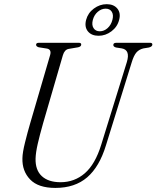

<svg xmlns="http://www.w3.org/2000/svg" viewBox="-20 -910 768 942"><path d="M476.5 -199.5 602.5 -606Q620 -664.5 578 -672.5L549 -677Q535.5 -681 536 -689.5Q536 -700 550.5 -700H716.5Q727.5 -700 727.5 -691.5Q727.5 -681.5 711 -677L683.5 -672.5Q662.5 -667.5 649.5 -652.8Q636.5 -638 626.5 -605L500 -197.5Q468 -92 407.8 -40Q347.5 12 251.5 12Q167.5 12 127.8 -29.5Q88 -71 90 -134Q90.5 -162 102.8 -211.2Q115 -260.5 128.5 -306.5L226 -640Q233.5 -666.5 211.5 -671.5L170 -678Q157 -682 157 -690.5Q157.5 -700 170 -700H367Q378.5 -700 378.5 -691.5Q378.5 -681.5 363.5 -678L316.5 -670Q296.5 -666 288.5 -639L191.5 -305.5Q174.5 -245.5 165 -203.8Q155.5 -162 154.5 -132.5Q153 -75.5 185.2 -45.8Q217.5 -16 277 -16Q345.5 -16 396.2 -60Q447 -104 476.5 -199.5ZM463.5 -734.5Q429 -734.5 411.2 -756.2Q393.5 -778 402.5 -812.5Q411.5 -846.5 440.5 -868Q469.5 -889.5 503.5 -889.5Q538 -889.5 555.8 -867.8Q573.5 -846 564.5 -812.5Q556 -778.5 527 -756.5Q498 -734.5 463.5 -734.5ZM498.5 -867.5Q477.5 -867.5 459.8 -852.2Q442 -837 435.5 -812.5Q429 -787.5 439 -772Q449 -756.5 469.5 -756.5Q490.5 -756.5 507.8 -772Q525 -787.5 531.5 -812.5Q538 -837 528.5 -852.2Q519 -867.5 498.5 -867.5Z"/></svg>

Font: Fraunces 144pt S050 Light
Style: Italic
Weight: 300
Italic angle: -16°
Version: Version 1.000; ttfautohint (v1.8.3)